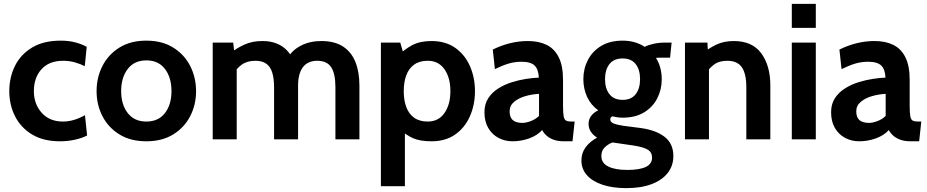

<svg xmlns="http://www.w3.org/2000/svg" viewBox="-20 -720 4791 992"><path d="M290 10Q204 10 145.8 -25.2Q87.5 -60.5 57.8 -119.2Q28 -178 28 -249Q28 -320.5 57.5 -379.8Q87 -439 146 -474.5Q205 -510 294 -510Q336 -510 370 -500.8Q404 -491.5 428 -478L418 -378Q395 -390 366.2 -398Q337.5 -406 306 -406Q234 -406 194.5 -362.5Q155 -319 155 -249Q155 -182.5 195.5 -137.2Q236 -92 305 -92Q334.5 -92 363.2 -100.8Q392 -109.5 419 -125L430 -20Q404 -6.5 367.2 1.8Q330.5 10 290 10Z M736 10Q654.5 10 597 -25.5Q539.5 -61 509.2 -120Q479 -179 479 -249Q479 -319.5 509.2 -379Q539.5 -438.5 597 -474.2Q654.5 -510 736 -510Q817.5 -510 875 -474.2Q932.5 -438.5 962.8 -379Q993 -319.5 993 -249Q993 -179 962.8 -120Q932.5 -61 875 -25.5Q817.5 10 736 10ZM736 -92Q798.5 -92 832.2 -135.8Q866 -179.5 866 -249Q866 -319.5 832.2 -363.8Q798.5 -408 736 -408Q674 -408 640 -363.8Q606 -319.5 606 -249Q606 -179.5 640 -135.8Q674 -92 736 -92Z M1079 0V-500H1185L1193 -427L1175 -449Q1203.5 -471.5 1243.2 -489.8Q1283 -508 1336 -508Q1376 -508 1406.8 -496.2Q1437.5 -484.5 1459.5 -462.8Q1481.5 -441 1495 -411L1465 -418Q1489 -461 1535.2 -484.5Q1581.5 -508 1640 -508Q1709 -508 1752.5 -479.5Q1796 -451 1816.5 -399.2Q1837 -347.5 1837 -278V0H1713V-269Q1713 -339 1691.2 -372.5Q1669.5 -406 1619 -406Q1594 -406 1575.2 -397.2Q1556.5 -388.5 1544.2 -371.8Q1532 -355 1526 -331.2Q1520 -307.5 1520 -278V0H1396V-269Q1396 -315.5 1386.2 -346Q1376.5 -376.5 1355.2 -391.2Q1334 -406 1300 -406Q1256.5 -406 1228.8 -385.8Q1201 -365.5 1180 -331L1203 -398V0Z M1948 242V-500H2048L2072 -417L2035 -430Q2069.5 -465.5 2110 -486.8Q2150.5 -508 2209 -508Q2282.5 -508 2332.5 -472.5Q2382.5 -437 2408.2 -378Q2434 -319 2434 -249Q2434 -179 2408.2 -120Q2382.5 -61 2332.5 -25.5Q2282.5 10 2209 10Q2150.5 10 2114 -6Q2077.5 -22 2040 -57L2072 -82V242ZM2190 -92Q2245.5 -92 2276.2 -135.8Q2307 -179.5 2307 -249Q2307 -319 2276.2 -362.5Q2245.5 -406 2190 -406Q2147 -406 2119.5 -386Q2092 -366 2079 -330.8Q2066 -295.5 2066 -249Q2066 -202.5 2079 -167.2Q2092 -132 2119.5 -112Q2147 -92 2190 -92Z M2628 10Q2588 10 2555 -7.8Q2522 -25.5 2502.5 -59Q2483 -92.5 2483 -140Q2483 -182.5 2502.8 -212.8Q2522.5 -243 2554.8 -263.2Q2587 -283.5 2624.8 -295.2Q2662.5 -307 2699.2 -312.5Q2736 -318 2764 -319Q2762 -362 2742 -381.5Q2722 -401 2674 -401Q2640.5 -401 2608.8 -391.8Q2577 -382.5 2537 -363L2526 -464Q2571 -486 2616.2 -497Q2661.5 -508 2708 -508Q2764 -508 2804.5 -488Q2845 -468 2867 -423.8Q2889 -379.5 2889 -307V-172Q2889 -134.5 2892.5 -117.8Q2896 -101 2905.5 -96.5Q2915 -92 2933 -92H2949L2938 10H2893Q2865 10 2843.2 2.8Q2821.5 -4.5 2806 -17.5Q2790.5 -30.5 2781 -48Q2756.5 -20.5 2714.8 -5.2Q2673 10 2628 10ZM2680 -85Q2696.5 -85 2721 -93.8Q2745.5 -102.5 2765 -121V-235Q2730 -233.5 2695 -223.5Q2660 -213.5 2636.5 -194Q2613 -174.5 2613 -145Q2613 -114.5 2629 -99.8Q2645 -85 2680 -85Z M3216 252Q3146 252 3093.8 234.8Q3041.5 217.5 3012.8 185.5Q2984 153.5 2984 109Q2984 71.5 3004.8 42.2Q3025.5 13 3065 -9Q3045 -21 3033 -39Q3021 -57 3021 -80Q3021 -104 3034.8 -121.8Q3048.5 -139.5 3071 -150Q3033 -177 3013.5 -219.2Q2994 -261.5 2994 -311Q2994 -365 3017.5 -410.2Q3041 -455.5 3086.2 -482.8Q3131.5 -510 3197 -510Q3231 -510 3259.8 -501.5Q3288.5 -493 3311 -478Q3326 -486.5 3354.5 -493.2Q3383 -500 3418 -500Q3426.5 -500 3434.2 -500Q3442 -500 3450 -500L3442 -422Q3431 -422 3419.8 -422Q3408.5 -422 3397 -422Q3392.5 -422 3385 -422Q3377.5 -422 3369 -421Q3384 -398 3391.5 -369.5Q3399 -341 3399 -311Q3399 -257 3375.8 -211.8Q3352.5 -166.5 3307.5 -139.2Q3262.5 -112 3197 -112Q3183 -112 3170 -114Q3157 -116 3144 -119Q3133 -114.5 3133 -103Q3133 -89.5 3149.5 -82.5Q3166 -75.5 3201 -70L3287 -59Q3367.5 -48.5 3413.2 -13.5Q3459 21.5 3459 86Q3459 136 3430.2 173.2Q3401.5 210.5 3347 231.2Q3292.5 252 3216 252ZM3221 158Q3284 158 3316.5 142.5Q3349 127 3349 95Q3349 66.5 3326.2 53Q3303.5 39.5 3254 32L3144.5 16Q3120 25.5 3103.5 42.2Q3087 59 3087 86Q3087 122.5 3122.5 140.2Q3158 158 3221 158ZM3197 -204Q3241.5 -204 3264.2 -233.2Q3287 -262.5 3287 -311Q3287 -360 3264.2 -389Q3241.5 -418 3197 -418Q3152 -418 3129 -389Q3106 -360 3106 -311Q3106 -262.5 3129 -233.2Q3152 -204 3197 -204Z M3519 0V-500H3635L3640 -407L3611 -445Q3639.5 -469 3679 -488.5Q3718.5 -508 3771 -508Q3867 -508 3913.5 -444.2Q3960 -380.5 3960 -279V0H3836V-269Q3836 -339 3812.8 -372.5Q3789.5 -406 3737 -406Q3694.5 -406 3667.5 -385.2Q3640.5 -364.5 3620 -330L3643 -391V0Z M4071 0V-500H4195V0ZM4071 -576V-700H4195V-576Z M4419 10Q4379 10 4346 -7.8Q4313 -25.5 4293.5 -59Q4274 -92.5 4274 -140Q4274 -182.5 4293.8 -212.8Q4313.5 -243 4345.8 -263.2Q4378 -283.5 4415.8 -295.2Q4453.5 -307 4490.2 -312.5Q4527 -318 4555 -319Q4553 -362 4533 -381.5Q4513 -401 4465 -401Q4431.5 -401 4399.8 -391.8Q4368 -382.5 4328 -363L4317 -464Q4362 -486 4407.2 -497Q4452.5 -508 4499 -508Q4555 -508 4595.5 -488Q4636 -468 4658 -423.8Q4680 -379.5 4680 -307V-172Q4680 -134.5 4683.5 -117.8Q4687 -101 4696.5 -96.5Q4706 -92 4724 -92H4740L4729 10H4684Q4656 10 4634.2 2.8Q4612.5 -4.5 4597 -17.5Q4581.5 -30.5 4572 -48Q4547.5 -20.5 4505.8 -5.2Q4464 10 4419 10ZM4471 -85Q4487.5 -85 4512 -93.8Q4536.5 -102.5 4556 -121V-235Q4521 -233.5 4486 -223.5Q4451 -213.5 4427.5 -194Q4404 -174.5 4404 -145Q4404 -114.5 4420 -99.8Q4436 -85 4471 -85Z"/></svg>

Font: Cabin Resolve
Style: Bold-Resolve
Weight: 700
Designer: Pablo Impallari
Foundry: Pablo Impallari. http://www.impallari.com Igino Marini. http://www.ikern.com
Version: Version 3.001